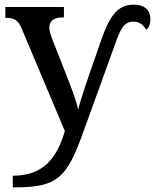

<svg xmlns="http://www.w3.org/2000/svg" viewBox="-20 -566 667 826"><path d="M35 190V240H46C229 240 268 197 338 3L474 -373C497 -438 512 -473 554 -473C578 -473 596 -460 609 -438C621 -447 627 -463 627 -484C627 -520 605 -546 554 -546C482 -546 447 -489 411 -381L350 -205C343 -182 327 -137 316 -95C310 -126 290 -181 271 -229L205 -397C198 -415 192 -435 192 -446C192 -475 211 -491 246 -491H255V-536H3V-489H9C44 -489 60 -477 75 -439L259 -2C226 109 171 190 35 190Z"/></svg>

Font: Noto Serif Medium
Style: Regular
Weight: 500
Designer: Monotype Design Team
Foundry: Monotype Imaging Inc.
Version: Version 2.013